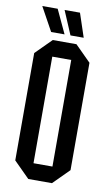

<svg xmlns="http://www.w3.org/2000/svg" viewBox="-95 -908 551 958"><g transform="rotate(10 180.0 -429.0)"><path d="M40 -78V-622L120 -702H240L320 -622V-78L240 2H120ZM132 -620V-80H228V-620ZM230 -860 270 -740H203L152 -860ZM117 -860 173 -740H105L39 -860Z"/></g></svg>

Font: Tektur Condensed
Style: Regular
Weight: 400
Width: 3
Designer: Adam Jagosz
Foundry: Adam Jagosz
Version: Version 1.005;gftools[0.9.30]